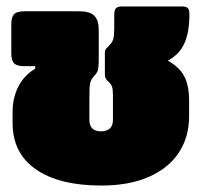

<svg xmlns="http://www.w3.org/2000/svg" viewBox="-20 -560 639 595"><path d="M19 -179V-212Q19 -257 37 -292Q55 -327 89 -347V-355H55Q32 -355 23.5 -364Q15 -373 15 -395V-485Q15 -507 23.5 -516Q32 -525 55 -525H226Q259 -525 272.5 -511Q286 -497 286 -468V-374Q286 -356 284 -345.5Q282 -335 273 -326Q261 -313 259 -301Q257 -289 257 -256V-189Q257 -153 293 -153Q310 -153 320 -161.5Q330 -170 330 -189V-267Q330 -283 327 -291.5Q324 -300 317 -306Q310 -312 307.5 -317Q305 -322 305 -329V-396Q305 -403 307 -406.5Q309 -410 313.5 -414Q318 -418 321 -422Q329 -430 331.5 -441Q334 -452 334 -473V-513Q334 -529 339.5 -534.5Q345 -540 359 -540H542Q558 -540 562.5 -534.5Q567 -529 567 -515Q567 -462 552 -427Q537 -392 500 -372Q536 -352 551 -323.5Q566 -295 566 -247V-199Q566 -136 534.5 -87.5Q503 -39 441.5 -12Q380 15 294 15Q164 15 91.5 -35Q19 -85 19 -179Z"/></svg>

Font: Mitr
Style: Bold
Weight: 700
Designer: Thanarat Vachiruckul
Foundry: Cadson Demak
Version: Version 1.002